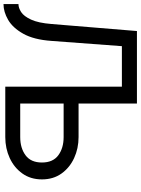

<svg xmlns="http://www.w3.org/2000/svg" viewBox="121 -884 772 1054"><g transform="rotate(90 507.0 -357.0)"><path d="M528.8 -82 548.3 0H732.4Q794.9 0 847.7 -24.4Q900.4 -48.8 932.6 -94Q964.8 -139.2 964.8 -201.2Q964.8 -263.7 932.6 -308.6Q900.4 -353.5 847.7 -377.9Q794.9 -402.3 732.4 -402.3H556.6H484.9L528.8 -320.3H732.4Q793 -320.3 832.5 -291Q872.1 -261.7 872.1 -201.2Q872.1 -140.6 832.5 -111.3Q793 -82 732.4 -82ZM548.3 -722.7H150.4L111.8 -253.9Q106 -181.2 87.6 -141.6Q69.3 -102.1 46.4 -87.2Q23.4 -72.3 2.4 -72.3V9.8Q44.9 9.8 88.9 -15.6Q132.8 -41 165.3 -98.9Q197.8 -156.7 204.6 -253.9L233.4 -640.1H455.6V0H548.3Z"/></g></svg>

Font: Giphurs SC
Style: Regular
Weight: 400
Version: Version 0.920